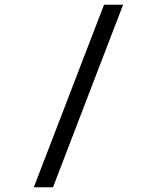

<svg xmlns="http://www.w3.org/2000/svg" viewBox="-20 -731 640 812"><path d="M204.1 61H123L419.9 -710.9H500.5Z"/></svg>

Font: RobotoMono-Regular
Style: Regular
Weight: 400
Designer: Google
Version: Version 2.000985; 2015; ttfautohint (v1.3)